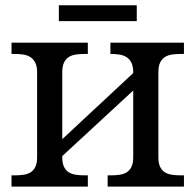

<svg xmlns="http://www.w3.org/2000/svg" viewBox="-20 -695 728 715"><path d="M665 -536.1V-494.1H651.9Q635.3 -494.1 620.4 -491.9Q605.5 -489.7 594.2 -482.7Q583 -475.6 576.4 -462.2Q569.8 -448.7 569.8 -426.8V-108.9Q569.8 -86.9 576.4 -73.5Q583 -60.1 594.2 -53.2Q605.5 -46.4 620.4 -44.2Q635.3 -42 651.9 -42H665V0H380.9V-42H394Q410.6 -42 425.5 -44.2Q440.4 -46.4 451.7 -53.2Q462.9 -60.1 469.5 -73.5Q476.1 -86.9 476.1 -108.9V-357.9L211.9 -113.8V-108.9Q211.9 -86.9 218.5 -73.5Q225.1 -60.1 236.3 -53.2Q247.6 -46.4 262.5 -44.2Q277.3 -42 293.9 -42H307.1V0H22.9V-42H36.1Q52.7 -42 67.6 -44.2Q82.5 -46.4 93.8 -53.2Q105 -60.1 111.6 -73.5Q118.2 -86.9 118.2 -108.9V-425.8Q118.2 -447.8 111.6 -461.2Q105 -474.6 93.8 -481.9Q82.5 -489.3 67.6 -491.7Q52.7 -494.1 36.1 -494.1H22.9V-536.1H307.1V-494.1H293.9Q277.3 -494.1 262.5 -491.9Q247.6 -489.7 236.3 -482.7Q225.1 -475.6 218.5 -462.2Q211.9 -448.7 211.9 -426.8V-176.8L476.1 -422.9V-425.8Q476.1 -447.8 469.5 -461.2Q462.9 -474.6 451.7 -481.9Q440.4 -489.3 425.5 -491.7Q410.6 -494.1 394 -494.1H391.1V-536.1ZM489.3 -616.2H199.2V-675.3H489.3Z"/></svg>

Font: Noto Serif
Style: Regular
Weight: 400
Designer: Monotype Design team
Foundry: Monotype Imaging Inc.
Version: Version 1.02